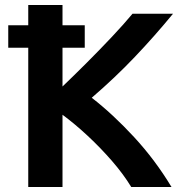

<svg xmlns="http://www.w3.org/2000/svg" viewBox="-20 -748 727 768"><path d="M93 0V-557H13V-647H93V-728H230V-647H319V-557H230V-402Q275 -445 327 -497Q379 -549 427.5 -600.5Q476 -652 510 -693H672Q598 -603 519 -520Q440 -437 347 -357Q432 -291 516.5 -199.5Q601 -108 666 0H505Q474 -51 428.5 -103.5Q383 -156 331.5 -204Q280 -252 230 -289V0Z"/></svg>

Font: Ubuntu Sans
Style: Bold
Weight: 700
Designer: Dalton Maag Ltd
Foundry: Dalton Maag Ltd
Version: Version 1.006; ttfautohint (v1.8.4.7-5d5b)